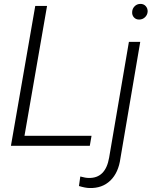

<svg xmlns="http://www.w3.org/2000/svg" viewBox="-20 -741 782 976"><path d="M35.6 0ZM104.5 -50.8H445.3L436.5 0H35.6L159.2 -710.9H219.2ZM692.9 -528.3 592.3 63Q582.5 136.7 541 176.8Q499.5 216.8 434.6 214.8Q413.6 214.4 381.3 204.6L388.2 156.2Q415 163.6 431.2 163.6Q516.6 165.5 534.7 60.5L635.3 -528.3ZM651.9 -681.2Q652.8 -697.3 664.3 -709Q675.8 -720.7 692.9 -721.2Q710 -721.7 720.7 -710Q731.4 -698.2 730.5 -681.2Q729 -664.6 717 -653.3Q705.1 -642.1 688.5 -641.6Q671.4 -641.1 660.9 -652.6Q650.4 -664.1 651.9 -681.2Z"/></svg>

Font: Roboto Light
Style: Italic
Weight: 300
Italic angle: -12°
Designer: Google
Version: Version 2.134; 2016; ttfautohint (v1.6)